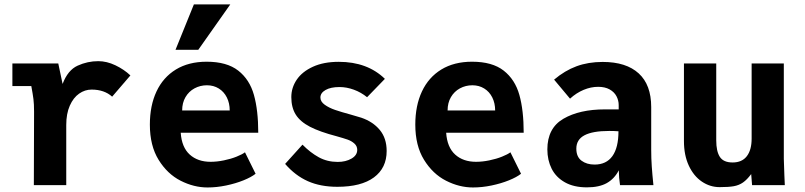

<svg xmlns="http://www.w3.org/2000/svg" viewBox="-20 -837 3640 868"><path d="M134 -332Q134 -367 131.2 -388.8Q128.5 -410.5 121.5 -448H36V-550H243.5L263 -457.5Q286.5 -520 331 -540.2Q375.5 -560.5 424.5 -560.5Q462.5 -560.5 501.8 -541.8Q541 -523 569.5 -496L487 -400Q451.5 -432 394 -432Q364 -432 337.8 -413.8Q311.5 -395.5 295.5 -359.2Q279.5 -323 279.5 -272V0H133Z M657.5 -273.5Q657.5 -359.5 687.5 -423.5Q717.5 -487.5 775.2 -522.8Q833 -558 914 -558Q1005.5 -558 1057 -517.8Q1108.5 -477.5 1128 -407.8Q1147.5 -338 1147.5 -237H797Q801.5 -171 837.8 -138.2Q874 -105.5 932 -105.5Q960.5 -105.5 992.2 -112Q1024 -118.5 1049.5 -128.8Q1075 -139 1087.5 -148.5L1135.5 -51.5Q1116 -36 1080.8 -21.8Q1045.5 -7.5 1002.5 1.5Q959.5 10.5 918.5 10.5Q856.5 10.5 796.5 -20Q736.5 -50.5 697 -114.5Q657.5 -178.5 657.5 -273.5ZM915.5 -451.5Q885 -451.5 859.2 -437.5Q833.5 -423.5 818.5 -397.8Q803.5 -372 803.5 -337.5H1018.5Q1018.5 -370.5 1005.5 -396.5Q992.5 -422.5 969 -437Q945.5 -451.5 915.5 -451.5ZM773.5 -612 856.5 -817H1021L876.5 -612Z M1269 -96 1347.5 -183Q1383 -147 1421.2 -126Q1459.5 -105 1507 -105Q1543 -105 1569 -120Q1595 -135 1595 -159.5Q1595 -176.5 1582.2 -188Q1569.5 -199.5 1551.8 -205.8Q1534 -212 1502 -221Q1425.5 -241 1381.2 -264Q1337 -287 1317 -319Q1297 -351 1297 -398Q1297 -440.5 1321.5 -476.8Q1346 -513 1394.5 -535.2Q1443 -557.5 1511.5 -557.5Q1641 -557.5 1720 -480.5L1639.5 -397.5Q1612.5 -419.5 1579.8 -431.5Q1547 -443.5 1515 -443.5Q1475 -443.5 1451.8 -430.2Q1428.5 -417 1428.5 -396Q1428.5 -377.5 1448 -363.5Q1467.5 -349.5 1495.2 -340Q1523 -330.5 1565.5 -319Q1601 -309 1613 -305Q1666 -287 1697 -249.5Q1728 -212 1728 -154.5Q1728 -77.5 1670.5 -35Q1613 7.5 1505 7.5Q1429 7.5 1372 -17.8Q1315 -43 1269 -96Z M1857.5 -273.5Q1857.5 -359.5 1887.5 -423.5Q1917.5 -487.5 1975.2 -522.8Q2033 -558 2114 -558Q2205.5 -558 2257 -517.8Q2308.5 -477.5 2328 -407.8Q2347.5 -338 2347.5 -237H1997Q2001.5 -171 2037.8 -138.2Q2074 -105.5 2132 -105.5Q2160.5 -105.5 2192.2 -112Q2224 -118.5 2249.5 -128.8Q2275 -139 2287.5 -148.5L2335.5 -51.5Q2316 -36 2280.8 -21.8Q2245.5 -7.5 2202.5 1.5Q2159.5 10.5 2118.5 10.5Q2056.5 10.5 1996.5 -20Q1936.5 -50.5 1897 -114.5Q1857.5 -178.5 1857.5 -273.5ZM2115.5 -451.5Q2085 -451.5 2059.2 -437.5Q2033.5 -423.5 2018.5 -397.8Q2003.5 -372 2003.5 -337.5H2218.5Q2218.5 -370.5 2205.5 -396.5Q2192.5 -422.5 2169 -437Q2145.5 -451.5 2115.5 -451.5Z M2454.5 -161.5Q2454.5 -258 2527.2 -300.2Q2600 -342.5 2714.5 -342.5H2777V-362Q2777 -383 2767 -402Q2757 -421 2736 -432.8Q2715 -444.5 2684 -444.5Q2651.5 -444.5 2618.5 -430.8Q2585.5 -417 2557 -391L2485 -477Q2533.5 -518 2586.5 -537.5Q2639.5 -557 2704.5 -557Q2811 -557 2867.5 -505.2Q2924 -453.5 2924 -353V-159.5Q2924 -121.5 2926.5 -85Q2929 -48.5 2934 0H2783Q2778 -32.5 2777.5 -67Q2757.5 -28.5 2723 -9.2Q2688.5 10 2633.5 10Q2574 10 2533.8 -12.8Q2493.5 -35.5 2474 -74.2Q2454.5 -113 2454.5 -161.5ZM2776 -243.5Q2757.5 -245 2734 -245Q2659.5 -245 2622.5 -225.5Q2585.5 -206 2585.5 -165Q2585.5 -128 2609 -110.5Q2632.5 -93 2668 -93Q2721 -93 2748.5 -131.2Q2776 -169.5 2776 -243.5Z M3072 -199.5V-550H3218V-202.5Q3218 -152.5 3234.5 -127.5Q3251 -102.5 3292 -102.5Q3334.5 -102.5 3356.2 -130.8Q3378 -159 3378 -210.5V-550H3523.5V-119Q3523.5 -99 3526 -45Q3527 -28 3528 0H3380L3376 -50Q3357 -24.5 3339 -12Q3321 0.5 3297.5 4.8Q3274 9 3233.5 9Q3190 9 3153 -16Q3116 -41 3094 -88.2Q3072 -135.5 3072 -199.5Z"/></svg>

Font: JuliaMono ExtraBold
Style: Regular
Weight: 800
Monospace: yes
Designer: cormullion
Foundry: corm
Version: Version 0.055; ttfautohint (v1.8.4)